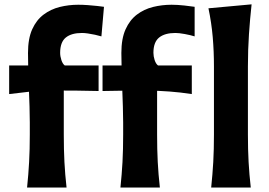

<svg xmlns="http://www.w3.org/2000/svg" viewBox="-20 -846 1212 866"><path d="M102.1 0Q108.3 -59.2 111.3 -115.1Q114.4 -171.1 114.4 -239.4V-293.7Q114.4 -326.5 113.2 -365.2Q112 -404 110.3 -445.3Q108.6 -486.6 107.4 -527.9Q106.3 -569.2 106.3 -607.3Q106.3 -671.7 125.2 -713.8Q144.2 -755.9 176.6 -780.2Q209 -804.5 249.5 -814.6Q290 -824.6 333.1 -824.6Q352.7 -824.6 375.2 -823Q397.6 -821.4 417.5 -819.2Q437.4 -817 449 -815.3L437.4 -681.9Q424.8 -685.8 408.4 -689.3Q392 -692.8 376.3 -695.1Q360.6 -697.3 350 -697.3Q302 -697.3 276.7 -676.6Q251.3 -655.8 251.3 -607.8Q251.3 -592.1 256.9 -575Q262.4 -558 272.2 -550.6L267.7 -523.8V-239.4Q267.7 -171.1 270.6 -115.1Q273.5 -59.2 280.2 0ZM21.3 -421.7V-550.6H424.7V-435.5Q372.6 -436.9 324 -437.3Q275.3 -437.7 225.8 -437.7H158.3ZM523.2 0Q529.4 -59.2 532.5 -115.1Q535.5 -171.1 535.5 -239.4V-293.7Q535.5 -326.5 534.2 -365.2Q532.9 -404 531.4 -445.3Q530 -486.6 528.7 -527.9Q527.4 -569.2 527.4 -607.3Q527.4 -671.7 546.4 -713.8Q565.4 -755.9 597.5 -780.2Q629.7 -804.5 670.2 -814.6Q710.7 -824.6 753.8 -824.6Q780.3 -824.6 811.2 -821.2Q842.1 -817.7 857.9 -815.3V-681.9Q839.1 -687.8 813 -692.6Q786.8 -697.3 771.2 -697.3Q723.2 -697.3 697.6 -676.6Q672 -655.8 672 -607.8Q672 -592.1 677.5 -575Q683.1 -558 692.9 -550.6L688.6 -523.8V-239.4Q688.6 -171.1 691.5 -115.1Q694.4 -59.2 701.1 0ZM442.5 -435.5V-550.6H845.1V-421.7Q793 -429.7 744.6 -433.2Q696.2 -436.7 646.6 -437.7H578.9ZM932.5 0H1111.1Q1104.4 -59.3 1101.3 -115.1Q1098.2 -170.9 1098.2 -239.5V-546.2Q1098.2 -621.8 1102.9 -691.3Q1107.6 -760.8 1114.8 -826.4L920.2 -808.6Q933.9 -743.6 939.5 -678.8Q945 -614.1 945 -546.2V-239.5Q945 -170.9 941.9 -115.1Q938.7 -59.3 932.5 0Z"/></svg>

Font: Pinar-VF-FD
Style: Regular
Weight: 300
Designer: Amin Abedi
Version: Version 3.0